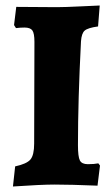

<svg xmlns="http://www.w3.org/2000/svg" viewBox="-20 -670 407 697"><path d="M35 -66Q77 -75 90.5 -91Q104 -107 104 -149L105 -518Q105 -549 97.5 -559.5Q90 -570 69 -570Q54 -570 38 -568L31 -579L39 -645L187 -644Q215 -644 276 -647L342 -650L336 -574Q299 -569 287.5 -559Q276 -549 274 -520Q263 -307 263 -143Q263 -101 270 -87.5Q277 -74 299 -74Q322 -74 337 -77L343 -69L334 4Q236 0 178 0Q130 0 27 7Z"/></svg>

Font: Alegreya SC ExtraBold
Style: Regular
Weight: 800
Designer: Juan Pablo del Peral
Foundry: Huerta Tipografica
Version: Version 2.007; ttfautohint (v1.6)